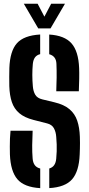

<svg xmlns="http://www.w3.org/2000/svg" viewBox="-20 -992 474 1021"><path d="M193.9 8.5Q109.2 3.6 72.7 -38.6Q36.2 -80.7 32.7 -171.1Q32.2 -191.6 32.2 -212.7Q32.1 -233.9 33 -255.1Q33.8 -276.2 36 -296.8H153.6Q151.6 -257.9 151.2 -219.9Q150.8 -181.8 153.6 -148.5Q155.3 -127.1 165 -113.8Q174.7 -100.6 193.9 -95.9ZM242 8.3V-96Q259.5 -101.2 268.3 -114.3Q277.2 -127.3 279 -148.5Q280.9 -168.9 281.5 -187.3Q282.1 -205.6 281.5 -224.4Q280.8 -243.1 279 -264.4Q277.3 -290.3 266.8 -309.8Q256.3 -329.2 230.9 -335.7L157.8 -354.4Q109.9 -366.7 82.5 -390.2Q55 -413.6 43 -449.3Q31 -485 29.5 -533.8Q29 -558.9 29.1 -582.6Q29.3 -606.2 29.8 -630Q33 -720.3 69.9 -761.9Q106.8 -803.6 193.6 -808.5V-704.1Q175.1 -699.4 165.9 -686.5Q156.8 -673.7 154.6 -652.3Q151.8 -623 151.9 -593.2Q152 -563.3 154.6 -533.8Q156.7 -506.5 167.5 -488.2Q178.4 -469.9 205.3 -463.5L269.7 -448Q320.7 -435.8 349.4 -411.4Q378.2 -387.1 390.6 -350.4Q403 -313.8 404.7 -264.4Q405.3 -247.1 405.3 -231.9Q405.3 -216.8 404.9 -202Q404.5 -187.3 403.8 -171.1Q400.3 -80.8 363.5 -38.7Q326.6 3.5 242 8.3ZM279.2 -506.8Q280.7 -543.2 281.2 -579.6Q281.6 -616 280.1 -652.3Q279.5 -673.2 269.7 -686Q259.9 -698.8 241.7 -703.6V-808.3Q322.9 -803.5 360.1 -761.6Q397.3 -719.7 400.8 -629.8Q401.8 -606.5 401.2 -572.6Q400.6 -538.8 399.2 -506.8ZM183.4 -840.9 106.6 -972.1H180.1L216.1 -903.4L252.1 -972.1H325.5L248.7 -840.9Z"/></svg>

Font: Big Shoulders Stencil Display SC Thin
Style: Regular
Weight: 100
Designer: Patric King
Foundry: XO Type Co
Version: Version 2.001